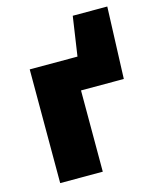

<svg xmlns="http://www.w3.org/2000/svg" viewBox="-111 -819 738 897"><g transform="rotate(-15 257.5 -370.0)"><path d="M68 -550H299L327 -740H494L481 -393H274V0H68Z"/></g></svg>

Font: Nebula Sans Black
Style: Regular
Weight: 900
Designer: Paul D. Hunt for Adobe (as Source Sans)
Foundry: Nebula Entertainment & Broadcasting LLC
Version: Version 1.010